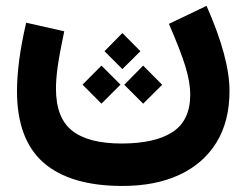

<svg xmlns="http://www.w3.org/2000/svg" viewBox="-20 -403 826 645"><path d="M451.7 -231 391.1 -170.9 331.1 -231 391.1 -292ZM524.9 -118.2 460.9 -54.7 397.5 -118.2 460.9 -182.6ZM384.8 -118.7 320.8 -54.7 257.3 -118.7 320.8 -182.6ZM547.4 -322.8 673.8 -383.3Q751 -209 751 -97.7Q751 4.9 706.8 76.2Q662.6 147.5 582 184.6Q501.5 221.7 391.6 221.7Q216.3 221.7 126.7 143.8Q37.1 65.9 37.1 -97.2Q37.1 -143.6 44.4 -200.4Q51.8 -257.3 67.9 -326.7L195.8 -297.9Q179.7 -221.7 173.8 -179.2Q168 -136.7 168 -105.5Q168 -6.8 222.4 36.1Q276.9 79.1 388.2 79.1Q501 79.1 560.1 40.3Q619.1 1.5 619.1 -85.4Q619.1 -126 603 -179.2Q586.9 -232.4 547.4 -322.8Z"/></svg>

Font: Estedad-FD Bold
Style: Regular
Weight: 700
Designer: Amin Abedi
Version: Version 7.3